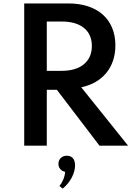

<svg xmlns="http://www.w3.org/2000/svg" viewBox="-20 -845 774 1114"><path d="M251.5 0V-324H310L557 0H723L451.5 -338.5C575 -364.5 649.5 -454 649.5 -581.5C649.5 -734.5 544 -825 377.5 -825H120.5V0ZM251.5 -720H339C394 -720 437 -707.5 467.5 -682.5C498 -657.5 513 -622.5 513 -578C513 -488 448 -434 339 -434H251.5ZM343.5 249.5C365 232 382.5 211 396 186C409 161 415.5 137 415.5 114.5C415.5 77 397 58.5 367.5 58.5C339 58.5 319 78 319 106C319 129.5 335.5 148 358 152C357 167.5 353 182.5 346.5 198C340 213 332.5 225 325 234Z"/></svg>

Font: Spartan SemiBold
Style: Regular
Weight: 600
Designer: Matt Bailey, Mirko Velimirovic
Foundry: Matt Bailey
Version: Version 1.003